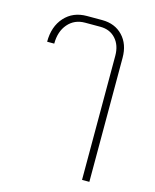

<svg xmlns="http://www.w3.org/2000/svg" viewBox="-114 -635 734 912"><g transform="rotate(15 253.0 -179.0)"><path d="M378 -410Q378 -462 349.5 -493.5Q321 -525 274 -525H199Q147 -525 115 -488Q83 -451 83 -391H48Q48 -466 89.5 -512Q131 -558 199 -558H274Q337 -558 375.5 -517.5Q414 -477 414 -410V200H378Z"/></g></svg>

Font: Bai Jamjuree ExtraLight
Style: Regular
Weight: 275
Designer: Katatrad Aksorn Co.,Ltd.
Foundry: Cadson Demak Co.,Ltd.
Version: Version 1.000; ttfautohint (v1.6)